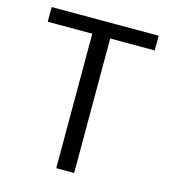

<svg xmlns="http://www.w3.org/2000/svg" viewBox="-106 -785 771 870"><g transform="rotate(15 280.0 -350.0)"><path d="M238 0V-631H29V-700H531V-631H322V0Z"/></g></svg>

Font: Rethink Sans
Style: Regular
Weight: 400
Designer: The Rethink Sans project authors (Hans Thiessen). DM Sans designed by Colophon Foundry.
Foundry: Rethink Communications LLC
Version: Version 1.001